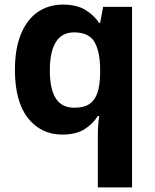

<svg xmlns="http://www.w3.org/2000/svg" viewBox="-20 -627 673 836"><path d="M406 -40Q406 -60 407.5 -81Q409 -102 412 -122H406Q385 -88 348 -64.5Q311 -41 251 -41Q159 -41 102 -112.5Q45 -184 45 -323Q45 -416 71.5 -479.5Q98 -543 145 -575Q192 -607 254 -607Q314 -607 351.5 -584Q389 -561 412 -527H416L429 -597H555V189H406ZM304 -158Q345 -158 369 -174Q393 -190 404 -222.5Q415 -255 416 -304V-322Q416 -402 391.5 -444Q367 -486 302 -486Q249 -486 223 -443.5Q197 -401 197 -321Q197 -239 223 -198.5Q249 -158 304 -158Z"/></svg>

Font: Noto Sans Tamil UI
Style: Regular
Weight: 400
Designer: Jelle Bosma - Monotype Design Team
Foundry: Monotype Imaging Inc.
Version: Version 2.004